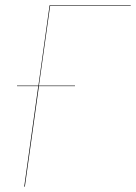

<svg xmlns="http://www.w3.org/2000/svg" viewBox="-20 -700 510 720"><path d="M470.2 -678.2H168L126 -378.9H261.2V-377H126L73.2 0H70.8L123.5 -377H43.9V-378.9H124L166 -680.2H470.2Z"/></svg>

Font: Fira Sans Compressed Two
Style: Italic
Weight: 100
Width: 3
Italic angle: -8°
Designer: Carrois Corporate & Edenspiekermann AG
Foundry: Carrois Corporate GbR & Edenspiekermann AG
Version: Version 4.203;PS 004.203;hotconv 1.0.88;makeotf.lib2.5.64775